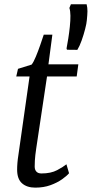

<svg xmlns="http://www.w3.org/2000/svg" viewBox="-20 -850 421 880"><path d="M146 -169.5Q143.5 -152.5 142 -139.5Q140.5 -126.5 139.8 -114.2Q139 -102 139 -86.5Q139 -72 146.8 -63.5Q154.5 -55 170 -55Q213.5 -55 242 -70.2Q270.5 -85.5 284.5 -97L296.5 -56Q286 -43.5 264 -28Q242 -12.5 211 -1.2Q180 10 141.5 10Q103.5 10 81 -9.8Q58.5 -29.5 58.5 -72.5Q58.5 -79 58.8 -86.5Q59 -94 59.8 -102.5Q60.5 -111 61.5 -119.8Q62.5 -128.5 64 -137.5L115.5 -499.5H54.5L62.5 -534.5L125 -554Q134 -565.5 144.2 -590.2Q154.5 -615 164.2 -642.8Q174 -670.5 180.5 -691H220L202 -555H339L331.5 -499.5H195.5ZM334.5 -621.5 287 -622 285 -628Q289 -648.5 293 -673.8Q297 -699 300 -727Q303 -756 302.8 -778.2Q302.5 -800.5 298 -813.5L305 -830.5H377Q381 -815 380.8 -798.5Q380.5 -782 378 -757.5Q377 -743 370.2 -716.8Q363.5 -690.5 354 -664Q344.5 -637.5 334.5 -621.5Z"/></svg>

Font: Merriweather Light
Style: Italic
Weight: 300
Italic angle: -7.8°
Designer: Eben Sorkin
Foundry: Eben Sorkin
Version: Version 2.101